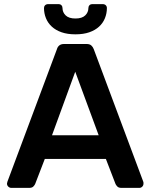

<svg xmlns="http://www.w3.org/2000/svg" viewBox="-20 -914 733 934"><path d="M35 0Q27 0 20.5 -6Q14 -12 14 -21Q14 -24 16 -30L257 -675Q260 -686 268.5 -693Q277 -700 292 -700H401Q416 -700 424 -693Q432 -686 436 -675L677 -30Q678 -28 678 -25.5Q678 -23 678 -21Q678 -12 672 -6Q666 0 658 0H571Q557 0 550.5 -7Q544 -14 542 -19L495 -141H198L151 -19Q149 -14 142.5 -7Q136 0 122 0ZM233 -256H460L346 -565ZM347 -747Q308 -747 279.5 -757Q251 -767 232 -784.5Q213 -802 203.5 -825.5Q194 -849 194 -875Q194 -883 199.5 -888.5Q205 -894 215 -894H263Q274 -894 279 -888.5Q284 -883 284 -875Q284 -854 299.5 -839Q315 -824 347 -824Q379 -824 394.5 -839Q410 -854 410 -875Q410 -883 415 -888.5Q420 -894 431 -894H479Q489 -894 494.5 -888.5Q500 -883 500 -875Q500 -849 490.5 -825.5Q481 -802 462 -784.5Q443 -767 414.5 -757Q386 -747 347 -747Z"/></svg>

Font: Fz Rubik Med
Style: Regular
Weight: 500
Designer: Hubert and Fischer
Foundry: Hubert and Fischer
Version: Vit hóa bi FontZin.com